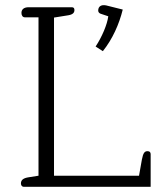

<svg xmlns="http://www.w3.org/2000/svg" viewBox="-20 -723 625 743"><path d="M378 -525C415 -571 441 -629 455 -686L391 -702C373 -706 360 -699 360 -682C360 -676 364 -672 369 -670L399 -660C395 -628 374 -579 350 -543ZM72 0H563V-126C563 -133 560 -138 551 -138C540 -138 534 -132 529 -105L518 -43H189V-655L245 -664C262 -667 268 -674 268 -684C268 -690 266 -695 258 -695H91C73 -695 63 -687 63 -673C63 -663 68 -656 76 -656H129V-43L91 -37C71 -34 61 -27 61 -13C61 -5 66 0 72 0Z"/></svg>

Font: Maitree Light
Style: Regular
Weight: 300
Designer: CadsonDemak Team
Foundry: CadsonDemak
Version: Version 1.000;PS 001.000;hotconv 1.0.88;makeotf.lib2.5.64775